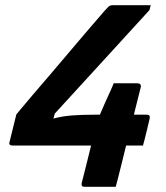

<svg xmlns="http://www.w3.org/2000/svg" viewBox="-20 -720 640 740"><path d="M418 -399H508Q527 -399 522 -382L496 -278H545Q560 -278 557 -264Q553 -246 547.5 -223.5Q542 -201 537.5 -183Q533 -165 531 -159H466L451 -98Q447 -81 441.5 -60Q436 -39 432 -22.5Q428 -6 426 0H305Q292 0 295 -15Q303 -45 312.5 -84Q322 -123 331 -159H29Q12 -159 17 -174L43 -279Q43 -279 60 -299.5Q77 -320 105.5 -353.5Q134 -387 169 -427.5Q204 -468 239.5 -510.5Q275 -553 307 -590Q339 -627 362 -654Q385 -681 394 -690Q400 -697 405 -698.5Q410 -700 414 -700H561L556 -681Q470 -587 380 -488.5Q290 -390 191 -282L186 -263Q219 -272 256.5 -275Q294 -278 348 -278H365Q373 -297 384.5 -323Q396 -349 406 -370.5Q416 -392 418 -399Z"/></svg>

Font: Recursive Sn Lnr St
Style: Bold Italic
Weight: 700
Italic angle: -15°
Version: Version 1.079;hotconv 1.0.112;makeotfexe 2.5.65598; ttfautoh